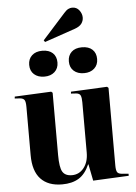

<svg xmlns="http://www.w3.org/2000/svg" viewBox="-65 -1046 788 1109"><g transform="rotate(-5 329.5 -492.0)"><path d="M250 14Q169 14 126 -32Q83 -78 83 -170V-449Q83 -479 76.5 -489.5Q70 -500 51 -502L20 -504L21 -515L233 -525L241 -518V-157Q241 -85 256.5 -59.5Q272 -34 311 -34Q353 -34 380 -68Q407 -102 407 -157V-448Q407 -475 401.5 -487.5Q396 -500 377 -502L346 -504L347 -515L557 -525L565 -518V-68Q565 -42 571 -30.5Q577 -19 599 -17L637 -14V-2L430 8L411 -88H409Q385 -33 346.5 -9.5Q308 14 250 14ZM223 -814 216 -824 349 -972Q362 -987 373.5 -992.5Q385 -998 396 -998Q422 -998 437 -978Q452 -958 452 -936Q452 -917 440.5 -901Q429 -885 401 -875ZM432 -615Q395 -615 372.5 -635Q350 -655 350 -690Q350 -724 371.5 -744.5Q393 -765 432 -765Q471 -765 492.5 -745Q514 -725 514 -690Q514 -656 491.5 -635.5Q469 -615 432 -615ZM202 -615Q165 -615 142.5 -635Q120 -655 120 -690Q120 -724 142 -744.5Q164 -765 202 -765Q241 -765 262.5 -745Q284 -725 284 -690Q284 -656 261.5 -635.5Q239 -615 202 -615Z"/></g></svg>

Font: Literata 72pt
Style: Bold
Weight: 700
Designer: Latin by Veronika Burian and Jose Scaglione. Greek by Irene Vlachou. Cyrillic by Vera Evstafieva.
Foundry: TypeTogether
Version: Version 3.002